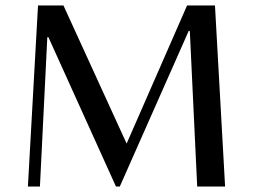

<svg xmlns="http://www.w3.org/2000/svg" viewBox="-20 -682 929 702"><path d="M443 -157 664 -662H766L803 0H701L674 -569H670L418 0H404L157 -546H153L126 0H82L119 -662H212Z"/></svg>

Font: Belleza
Style: Regular
Weight: 400
Designer: Eduardo Rodriguez Tunni
Foundry: Eduardo Rodriguez Tunni
Version: Version 1.001